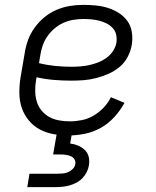

<svg xmlns="http://www.w3.org/2000/svg" viewBox="-20 -548 640 788"><path d="M261 8Q230 8 199.5 2.5Q169 -3 143 -17Q117 -31 98 -54Q79 -77 69.5 -105Q60 -133 59.5 -164.5Q59 -196 64 -228L81 -328Q85 -355 94.5 -382Q104 -409 121.5 -433.5Q139 -458 162 -477Q185 -496 212 -507.5Q239 -519 266.5 -523.5Q294 -528 322 -528Q348 -528 373.5 -525.5Q399 -523 423 -515.5Q447 -508 468 -494.5Q489 -481 503 -461.5Q517 -442 521 -416.5Q525 -391 521 -365Q517 -340 504.5 -315.5Q492 -291 471 -273.5Q450 -256 425 -245Q400 -234 374.5 -227.5Q349 -221 324 -219Q299 -217 274 -217Q237 -217 201 -220Q165 -223 130 -231L128 -219Q124 -196 124.5 -173.5Q125 -151 131 -131Q137 -111 150.5 -94.5Q164 -78 182 -68Q200 -58 222 -54Q244 -50 267 -50Q291 -50 316 -55Q341 -60 364 -73.5Q387 -87 405.5 -106.5Q424 -126 435 -149L491 -126Q474 -95 449.5 -68Q425 -41 394 -23.5Q363 -6 328.5 1Q294 8 261 8ZM273 -274Q291 -274 310 -275.5Q329 -277 347 -281Q365 -285 383 -292Q401 -299 417 -310.5Q433 -322 444 -339Q455 -356 458 -374Q460 -391 456.5 -406.5Q453 -422 442 -433.5Q431 -445 417 -452Q403 -459 387.5 -463Q372 -467 355.5 -468.5Q339 -470 322 -470Q302 -470 280.5 -466.5Q259 -463 239.5 -454Q220 -445 203 -430.5Q186 -416 173.5 -397.5Q161 -379 154.5 -359Q148 -339 145 -319L140 -289Q171 -281 205 -277.5Q239 -274 273 -274ZM92 220 101 165H216Q227 165 238 164Q249 163 259.5 158.5Q270 154 278.5 145.5Q287 137 289 126Q291 115 285.5 106Q280 97 270.5 93Q261 89 250.5 87.5Q240 86 229 86H198L213 0H275L268 41Q285 43 300.5 49.5Q316 56 328 67.5Q340 79 344 95.5Q348 112 345 130Q343 144 336 158Q329 172 318.5 183Q308 194 294 201.5Q280 209 265.5 213Q251 217 236 218.5Q221 220 207 220Z"/></svg>

Font: Iosevka Light Extended
Style: Italic
Weight: 300
Width: 7
Italic angle: -9°
Monospace: yes
Designer: Belleve Invis
Foundry: Belleve Invis
Version: Version 32.5.0; ttfautohint (v1.8.4)